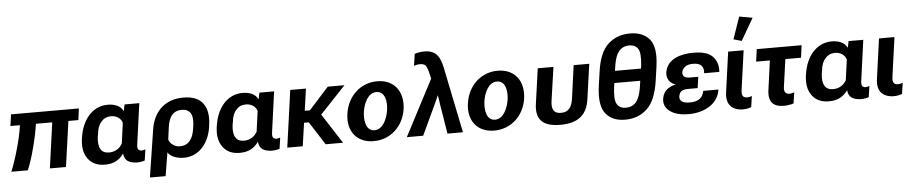

<svg xmlns="http://www.w3.org/2000/svg" viewBox="-50 -1229 8467 1779"><g transform="rotate(-5 4183.5 -340.0)"><path d="M684 -530H53L38 -423H120C126 -423 127 -423 126 -421C109 -292 55 -112 10 0H163C207 -102 258 -297 275 -423H427L368 0H518L577 -423H670Z M879 10C955 10 1009 -14 1054 -76H1056C1063 -6 1109 11 1172 16C1209 16 1240 9 1250 3L1265 -99C1255 -95 1241 -91 1230 -91C1216 -91 1206 -95 1199 -104C1192 -113 1190 -129 1194 -154L1246 -530H1109L1097 -471H1095C1070 -524 1008 -541 954 -541C802 -541 714 -411 692 -273L689 -258C676 -176 687 -112 722 -63C757 -14 809 10 879 10ZM930 -99C891 -99 864 -112 850 -138C834 -164 830 -200 835 -249L841 -283C846 -331 860 -367 885 -393C907 -419 937 -432 975 -432C1021 -432 1064 -408 1078 -362L1052 -172C1027 -126 982 -99 930 -99Z M1284 165H1430L1466 -53C1492 -6 1565 10 1614 10C1767 10 1854 -121 1872 -260L1874 -277C1885 -359 1874 -423 1839 -472C1803 -522 1742 -546 1654 -546C1480 -546 1373 -434 1351 -265ZM1588 -99C1560 -99 1538 -106 1519 -122C1499 -136 1488 -153 1484 -172L1499 -284C1510 -365 1541 -434 1633 -434C1670 -434 1696 -421 1713 -396C1729 -371 1733 -334 1727 -285L1722 -250C1711 -172 1677 -99 1588 -99Z M2133 10C2209 10 2263 -14 2308 -76H2310C2317 -6 2363 11 2426 16C2463 16 2494 9 2504 3L2519 -99C2509 -95 2495 -91 2484 -91C2470 -91 2460 -95 2453 -104C2446 -113 2444 -129 2448 -154L2500 -530H2363L2351 -471H2349C2324 -524 2262 -541 2208 -541C2056 -541 1968 -411 1946 -273L1943 -258C1930 -176 1941 -112 1976 -63C2011 -14 2063 10 2133 10ZM2184 -99C2145 -99 2118 -112 2104 -138C2088 -164 2084 -200 2089 -249L2095 -283C2100 -331 2114 -367 2139 -393C2161 -419 2191 -432 2229 -432C2275 -432 2318 -408 2332 -362L2306 -172C2281 -126 2236 -99 2184 -99Z M2576 0H2720L2751 -216H2795L2933 0H3095L2916 -277L3154 -530H2999L2815 -326H2767L2796 -530H2650Z M3380 10C3538 10 3658 -104 3681 -262C3703 -424 3617 -540 3458 -540C3305 -540 3181 -428 3158 -262C3135 -103 3223 10 3380 10ZM3396 -90C3316 -90 3301 -188 3312 -268C3324 -348 3365 -441 3443 -441C3522 -441 3539 -348 3528 -268C3516 -187 3475 -90 3396 -90Z M3688 0H3840L3966 -269C3973 -286 3979 -298 3983 -306C3988 -314 3994 -331 4006 -360H4008C4013 -331 4016 -313 4017 -307C4018 -300 4020 -288 4022 -270L4066 0H4210L4086 -607C4065 -708 4032 -777 3918 -777C3880 -777 3849 -770 3828 -762L3812 -653C3820 -655 3828 -658 3838 -660C3849 -662 3859 -663 3869 -663C3893 -663 3911 -656 3922 -642C3932 -627 3943 -597 3953 -550L3960 -521Z M4501 10C4659 10 4779 -104 4802 -262C4824 -424 4738 -540 4579 -540C4426 -540 4302 -428 4279 -262C4256 -103 4344 10 4501 10ZM4517 -90C4437 -90 4422 -188 4433 -268C4445 -348 4486 -441 4564 -441C4643 -441 4660 -348 4649 -268C4637 -187 4596 -90 4517 -90Z M5116 10C5266 10 5363 -47 5385 -202L5431 -530H5286L5243 -218C5237 -179 5226 -149 5208 -130C5191 -110 5166 -100 5132 -100C5097 -100 5075 -110 5063 -130C5050 -149 5048 -179 5053 -218L5098 -530H4952L4906 -202C4896 -131 4908 -79 4940 -44C4974 -8 5031 10 5116 10Z M5719 15C5800 15 5867 -10 5922 -61C5977 -112 6013 -197 6031 -322L6049 -448C6066 -569 6054 -652 6013 -703C5972 -752 5911 -777 5831 -777C5749 -777 5683 -752 5628 -703C5572 -652 5537 -569 5520 -448L5502 -322C5484 -197 5497 -112 5538 -61C5579 -10 5638 15 5719 15ZM5735 -95C5694 -95 5665 -110 5650 -140C5634 -169 5632 -221 5642 -296L5647 -332H5888L5883 -296C5870 -206 5848 -95 5735 -95ZM5663 -444 5667 -472C5679 -561 5705 -667 5814 -667C5853 -667 5880 -653 5897 -626C5913 -599 5917 -548 5909 -472L5905 -444Z M6310 15C6441 15 6581 -44 6603 -188H6461C6449 -118 6400 -92 6332 -92C6306 -92 6274 -93 6253 -110C6238 -123 6233 -138 6236 -157C6244 -208 6277 -218 6324 -218H6412L6427 -322H6348C6323 -322 6306 -327 6295 -337C6285 -347 6281 -359 6283 -376C6285 -394 6296 -411 6313 -425C6330 -440 6355 -446 6391 -446C6460 -446 6491 -413 6484 -350H6625C6630 -405 6617 -452 6582 -491C6548 -529 6488 -548 6402 -548C6290 -548 6157 -517 6135 -388C6131 -355 6138 -327 6157 -305C6171 -288 6189 -276 6213 -269C6146 -256 6096 -219 6085 -148C6078 -99 6095 -60 6136 -30C6177 0 6234 15 6310 15Z M6814 15C6846 15 6876 8 6891 0L6906 -101C6892 -96 6876 -92 6861 -92C6843 -92 6831 -97 6823 -108C6814 -118 6812 -138 6816 -165L6867 -530H6723L6672 -162C6662 -101 6673 -57 6699 -28C6725 0 6764 15 6814 15ZM6857 -618 6976 -823 6853 -845 6782 -639Z M6973 -415H7101L7065 -153C7055 -93 7063 -50 7085 -24C7107 2 7142 15 7193 15C7209 15 7227 14 7246 10C7265 8 7278 4 7285 0L7300 -101C7286 -96 7270 -92 7255 -92C7237 -92 7224 -97 7217 -108C7208 -118 7205 -138 7210 -165L7245 -415H7391L7406 -530H6989Z M7613 10C7689 10 7743 -14 7788 -76H7790C7797 -6 7843 11 7906 16C7943 16 7974 9 7984 3L7999 -99C7989 -95 7975 -91 7964 -91C7950 -91 7940 -95 7933 -104C7926 -113 7924 -129 7928 -154L7980 -530H7843L7831 -471H7829C7804 -524 7742 -541 7688 -541C7536 -541 7448 -411 7426 -273L7423 -258C7410 -176 7421 -112 7456 -63C7491 -14 7543 10 7613 10ZM7664 -99C7625 -99 7598 -112 7584 -138C7568 -164 7564 -200 7569 -249L7575 -283C7580 -331 7594 -367 7619 -393C7641 -419 7671 -432 7709 -432C7755 -432 7798 -408 7812 -362L7786 -172C7761 -126 7716 -99 7664 -99Z M8217 15C8249 15 8279 8 8294 0L8309 -101C8295 -96 8279 -92 8264 -92C8246 -92 8234 -97 8226 -108C8217 -118 8215 -138 8219 -165L8270 -530H8126L8075 -162C8065 -101 8076 -57 8102 -28C8128 0 8167 15 8217 15Z"/></g></svg>

Font: Cheyenne Sans
Style: Bold Italic
Weight: 700
Italic angle: -8.13011°
Designer: The Public Sans project authors (U.S. Web Design System), Libre Franklin designed by Pablo Impallari and Rodrigo Fuenzal
Foundry: The Cheyenne Sans Project Authors
Version: Version 2.007